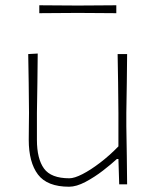

<svg xmlns="http://www.w3.org/2000/svg" viewBox="-20 -699 589 728"><path d="M242 9Q159 9 124 -37.2Q89 -83.5 89 -169Q89 -201.5 89.5 -225.5Q90 -249.5 90 -271Q89.5 -332.5 88.8 -385.2Q88 -438 87 -494L123 -496Q122.5 -439 121.8 -386.2Q121 -333.5 120 -271V-169Q120 -97 146.8 -60Q173.5 -23 243 -23Q262 -23 292.8 -38.8Q323.5 -54.5 359.2 -81.8Q395 -109 429 -144V-271Q428.5 -332.5 427.8 -385.2Q427 -438 426 -494H462Q461.5 -437 460.8 -384.8Q460 -332.5 459 -271V-221Q460 -160.5 460.8 -108.5Q461.5 -56.5 462 0H432L429 -96H423Q402.5 -77 370.5 -52.2Q338.5 -27.5 304 -9.2Q269.5 9 242 9ZM129 -649V-679Q162 -678.5 198.8 -678.5Q235.5 -678.5 275 -678Q315 -678.5 351.5 -678.5Q388 -678.5 421 -679V-649Q388 -649.5 351.5 -649.5Q315 -649.5 275 -650Q235.5 -649.5 198.8 -649.5Q162 -649.5 129 -649Z"/></svg>

Font: Commissioner Loud Thin
Style: Regular
Weight: 100
Designer: Kostas Bartsokas
Foundry: Kostas Bartsokas
Version: Version 1.000; ttfautohint (v1.8.3)